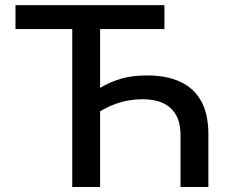

<svg xmlns="http://www.w3.org/2000/svg" viewBox="-20 -748 924 768"><path d="M568.4 -446.3Q644.5 -446.3 699.5 -421.6Q754.4 -397 783.9 -345Q813.5 -293 813.5 -210.4V0H702.1V-206.5Q702.1 -256.8 683.8 -288.6Q665.5 -320.3 631.8 -335.7Q598.1 -351.1 550.8 -351.1Q494.1 -351.1 444.1 -333Q394 -314.9 350.6 -283.2V-377.4Q395.5 -409.7 447.8 -428Q500 -446.3 568.4 -446.3ZM380.4 -652.3V0H269V-652.3ZM42 -631.8V-727.5H637.7V-631.8Z"/></svg>

Font: Inter 16pt Medium
Style: Regular
Weight: 500
Version: Version 4.001;git-66647c0bb